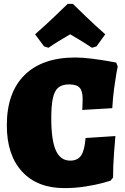

<svg xmlns="http://www.w3.org/2000/svg" viewBox="-20 -954 643 985"><path d="M15 -311Q15 -479 106 -569Q197 -659 366 -659Q404 -659 451 -653Q498 -647 532 -641Q566 -635 576 -633L584 -613Q582 -606 577 -577Q572 -548 565.5 -500.5Q559 -453 556 -399L402 -390Q402 -395 403 -410Q404 -425 404 -447Q404 -487 388.5 -504Q373 -521 335 -521Q299 -521 279.5 -505Q260 -489 251.5 -451.5Q243 -414 243 -347Q243 -235 266.5 -182.5Q290 -130 340 -130Q378 -130 396 -156Q414 -182 419 -246L572 -256Q570 -236 565 -169.5Q560 -103 560 -43L547 -27Q538 -24 505.5 -15Q473 -6 420 2.5Q367 11 310 11Q171 11 93 -74Q15 -159 15 -311ZM206 -716 160 -778Q209 -821 260.5 -870Q312 -919 327 -934H354Q369 -919 420 -870Q471 -821 520 -778L475 -716L452 -709Q414 -735 340 -778Q272 -739 229 -709Z"/></svg>

Font: Alegreya SC Black
Style: Regular
Weight: 900
Designer: Juan Pablo del Peral
Foundry: Huerta Tipografica
Version: Version 2.007; ttfautohint (v1.6)